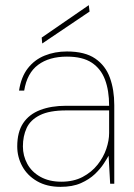

<svg xmlns="http://www.w3.org/2000/svg" viewBox="-20 -714 522 746"><path d="M215 12Q162 12 124 -10Q86 -32 66.5 -68Q47 -104 47 -145Q47 -201 70 -235.5Q93 -270 136 -286.5Q179 -303 236 -303H404Q404 -362 388 -404.5Q372 -447 336.5 -470.5Q301 -494 240 -494Q171 -494 128 -462Q85 -430 74 -362H54Q62 -415 88 -448.5Q114 -482 153.5 -498Q193 -514 240 -514Q310 -514 350 -486.5Q390 -459 407 -412Q424 -365 424 -306V0H408L402 -109Q396 -98 383 -78Q370 -58 348.5 -37.5Q327 -17 294.5 -2.5Q262 12 215 12ZM218 -8Q266 -8 301 -26.5Q336 -45 359 -74Q382 -103 393 -135.5Q404 -168 404 -197V-285H237Q172 -285 135 -266.5Q98 -248 83.5 -216.5Q69 -185 69 -145Q69 -109 86 -77.5Q103 -46 137 -27Q171 -8 218 -8ZM144 -545 142 -568 325 -694 328 -669Z"/></svg>

Font: DM Sans 16pt Thin
Style: Regular
Weight: 250
Version: Version 4.004;gftools[0.9.30]